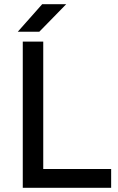

<svg xmlns="http://www.w3.org/2000/svg" viewBox="-20 -899 564 919"><path d="M89 0V-700H187V-90H512V0ZM65 -747 182 -879H297L168 -747Z"/></svg>

Font: Figtree Light Medium
Style: Regular
Weight: 500
Version: Version 2.001;gftools[0.9.30]